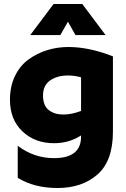

<svg xmlns="http://www.w3.org/2000/svg" viewBox="-20 -776 635 964"><path d="M249 -756H393L510 -600H359L321 -667L283 -600H132ZM298 -201Q340 -201 387 -219V-388Q353 -397 322 -397Q267 -397 231.5 -372Q196 -347 196 -297Q196 -246 224.5 -223.5Q253 -201 298 -201ZM547 -115Q547 32 469.5 100Q392 168 269 168Q152 168 69 117V-44Q151 18 251 18Q387 18 387 -90V-96Q327 -57 251 -57Q155 -57 92.5 -116.5Q30 -176 30 -275Q30 -342 55 -394Q80 -446 122.5 -477Q165 -508 216 -524Q267 -540 323 -540Q428 -540 547 -493Z"/></svg>

Font: Roundo
Style: Bold
Weight: 700
Designer: Namrata Goyal (Gurmukhi), Shiva Nallaperumal (Latin)
Foundry: Indian Type Foundry
Version: Version 1.000;PS 1.0;hotconv 1.0.88;makeotf.lib2.5.647800